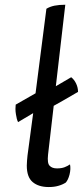

<svg xmlns="http://www.w3.org/2000/svg" viewBox="-20 -754 343 794"><path d="M250 -734.4Q224.6 -734.4 205.1 -730.5Q186.5 -726.6 171.9 -717.8Q157.2 -601.6 127 -368.2Q106.4 -356.4 44.9 -321.3Q43.9 -312.5 43.9 -303.7Q43.9 -293 45.9 -281.2Q48.8 -260.7 54.7 -249Q75.2 -261.7 117.2 -286.1Q111.3 -242.2 93.8 -111.3Q92.8 -102.5 91.8 -89.8Q90.8 -77.1 90.8 -69.3Q90.8 -21.5 115.2 -1Q139.6 19.5 181.6 19.5Q204.1 19.5 220.7 14.6Q238.3 9.8 252 1Q261.7 -9.8 267.6 -32.2Q273.4 -55.7 269.5 -74.2Q259.8 -67.4 247.1 -62.5Q234.4 -57.6 215.8 -57.6Q195.3 -57.6 185.5 -68.4Q174.8 -78.1 178.7 -114.3Q186.5 -181.6 202.1 -316.4Q227.5 -330.1 302.7 -374Q302.7 -391.6 294.9 -408.2Q287.1 -424.8 274.4 -434.6Q252.9 -421.9 210.9 -397.5Q220.7 -481.4 250 -734.4Z"/></svg>

Font: cl
Style: Italic
Weight: 400
Designer: Mitja Miklavcic
Version: Version 7.504; 2011; Build 1022